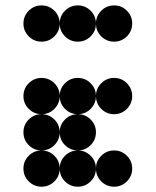

<svg xmlns="http://www.w3.org/2000/svg" viewBox="-20 -704 587 724"><path d="M205.1 -615.2Q205.1 -586.9 185.1 -566.9Q165 -546.9 136.7 -546.9Q108.4 -546.9 88.4 -566.9Q68.4 -586.9 68.4 -615.2Q68.4 -643.6 88.4 -663.6Q108.4 -683.6 136.7 -683.6Q165 -683.6 185.1 -663.6Q205.1 -643.6 205.1 -615.2ZM478.5 -615.2Q478.5 -586.9 458.5 -566.9Q438.5 -546.9 410.2 -546.9Q381.8 -546.9 361.8 -566.9Q341.8 -586.9 341.8 -615.2Q341.8 -643.6 361.8 -663.6Q381.8 -683.6 410.2 -683.6Q438.5 -683.6 458.5 -663.6Q478.5 -643.6 478.5 -615.2ZM205.1 -341.8Q205.1 -313.5 185.1 -293.5Q165 -273.4 136.7 -273.4Q108.4 -273.4 88.4 -293.5Q68.4 -313.5 68.4 -341.8Q68.4 -370.1 88.4 -390.1Q108.4 -410.2 136.7 -410.2Q165 -410.2 185.1 -390.1Q205.1 -370.1 205.1 -341.8ZM205.1 -205.1Q205.1 -176.8 185.1 -156.7Q165 -136.7 136.7 -136.7Q108.4 -136.7 88.4 -156.7Q68.4 -176.8 68.4 -205.1Q68.4 -233.4 88.4 -253.4Q108.4 -273.4 136.7 -273.4Q165 -273.4 185.1 -253.4Q205.1 -233.4 205.1 -205.1ZM205.1 -68.4Q205.1 -40 185.1 -20Q165 0 136.7 0Q108.4 0 88.4 -20Q68.4 -40 68.4 -68.4Q68.4 -96.7 88.4 -116.7Q108.4 -136.7 136.7 -136.7Q165 -136.7 185.1 -116.7Q205.1 -96.7 205.1 -68.4ZM341.8 -68.4Q341.8 -40 321.8 -20Q301.8 0 273.4 0Q245.1 0 225.1 -20Q205.1 -40 205.1 -68.4Q205.1 -96.7 225.1 -116.7Q245.1 -136.7 273.4 -136.7Q301.8 -136.7 321.8 -116.7Q341.8 -96.7 341.8 -68.4ZM478.5 -68.4Q478.5 -40 458.5 -20Q438.5 0 410.2 0Q381.8 0 361.8 -20Q341.8 -40 341.8 -68.4Q341.8 -96.7 361.8 -116.7Q381.8 -136.7 410.2 -136.7Q438.5 -136.7 458.5 -116.7Q478.5 -96.7 478.5 -68.4ZM341.8 -205.1Q341.8 -176.8 321.8 -156.7Q301.8 -136.7 273.4 -136.7Q245.1 -136.7 225.1 -156.7Q205.1 -176.8 205.1 -205.1Q205.1 -233.4 225.1 -253.4Q245.1 -273.4 273.4 -273.4Q301.8 -273.4 321.8 -253.4Q341.8 -233.4 341.8 -205.1ZM341.8 -341.8Q341.8 -313.5 321.8 -293.5Q301.8 -273.4 273.4 -273.4Q245.1 -273.4 225.1 -293.5Q205.1 -313.5 205.1 -341.8Q205.1 -370.1 225.1 -390.1Q245.1 -410.2 273.4 -410.2Q301.8 -410.2 321.8 -390.1Q341.8 -370.1 341.8 -341.8ZM478.5 -341.8Q478.5 -313.5 458.5 -293.5Q438.5 -273.4 410.2 -273.4Q381.8 -273.4 361.8 -293.5Q341.8 -313.5 341.8 -341.8Q341.8 -370.1 361.8 -390.1Q381.8 -410.2 410.2 -410.2Q438.5 -410.2 458.5 -390.1Q478.5 -370.1 478.5 -341.8ZM341.8 -615.2Q341.8 -586.9 321.8 -566.9Q301.8 -546.9 273.4 -546.9Q245.1 -546.9 225.1 -566.9Q205.1 -586.9 205.1 -615.2Q205.1 -643.6 225.1 -663.6Q245.1 -683.6 273.4 -683.6Q301.8 -683.6 321.8 -663.6Q341.8 -643.6 341.8 -615.2Z"/></svg>

Font: DatDot
Style: Bold
Weight: 700
Designer: GGBot
Version: 1.00